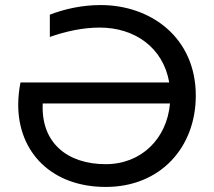

<svg xmlns="http://www.w3.org/2000/svg" viewBox="-20 -731 845 759"><path d="M398 8C614 8 754 -148 754 -353C754 -582 577 -711 378 -711C305 -711 237 -696 177 -673V-585C237 -606 305 -622 374 -622C513 -622 625 -543 649 -405H61C55 -375 52 -345 52 -317C52 -128 185 8 398 8ZM149 -322H652C640 -183 539 -82 398 -82C248 -82 141 -165 149 -322Z"/></svg>

Font: Chess Sans Medium
Style: Regular
Weight: 500
Designer: Wolf Bōese
Foundry: Wolf Bōese
Version: Version 7.223;Glyphs 3.3 (3306)